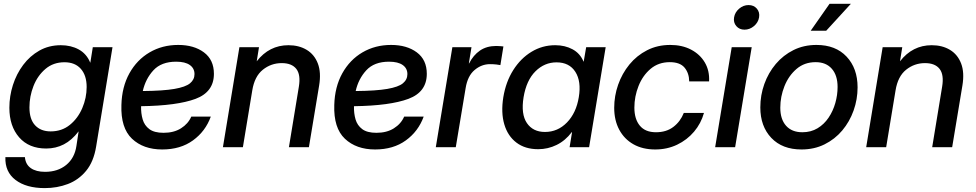

<svg xmlns="http://www.w3.org/2000/svg" viewBox="-20 -759 5030 990"><path d="M210.9 210.9Q115.2 210.9 60.1 168.9Q4.9 127 7.8 51.3H108.4Q111.8 88.9 138.9 107.9Q166 127 212.4 127Q277.8 127 321.3 91.6Q364.7 56.2 374 -6.3L385.3 -81.1H384.8Q350.6 -36.1 309.1 -14.6Q267.6 6.8 218.3 6.8Q128.9 6.8 78.6 -51Q28.3 -108.9 28.3 -203.1Q28.3 -263.2 46.6 -320.6Q64.9 -377.9 99.6 -424.3Q134.3 -470.7 183.3 -498.3Q232.4 -525.9 293.5 -525.9Q346.2 -525.9 386.2 -503.9Q426.3 -481.9 445.3 -436H445.8L458.5 -515.6H560.1L475.6 -2.9Q462.9 74.7 424.1 121.8Q385.3 168.9 329.8 189.9Q274.4 210.9 210.9 210.9ZM241.2 -81.5Q298.8 -81.5 340.3 -115.2Q381.8 -148.9 404.3 -201.7Q426.8 -254.4 426.8 -310.5Q426.8 -370.1 396.7 -404.1Q366.7 -438 312.5 -438Q254.9 -438 214.4 -403.6Q173.8 -369.1 152.8 -315.7Q131.8 -262.2 131.8 -205.1Q131.8 -144 161.1 -112.8Q190.4 -81.5 241.2 -81.5Z M816.4 11.7Q719.2 11.7 660.6 -43.7Q602.1 -99.1 606 -217.3Q608.4 -311 647.2 -380.9Q686 -450.7 751.5 -489Q816.9 -527.3 898.9 -527.3Q980 -527.3 1031.5 -489Q1083 -450.7 1083 -378.4Q1083 -284.7 988.3 -249.3Q893.6 -213.9 707.5 -211.4Q706.5 -174.8 715.6 -143.6Q724.6 -112.3 750 -93.3Q775.4 -74.2 823.2 -74.2Q876.5 -74.2 913.3 -97.4Q950.2 -120.6 966.3 -157.7H1066.9Q1039.6 -82 975.1 -35.2Q910.6 11.7 816.4 11.7ZM716.3 -289.6Q821.3 -290.5 879.2 -300.5Q937 -310.5 960 -329.6Q982.9 -348.6 982.9 -377Q982.9 -406.7 958.7 -423.8Q934.6 -440.9 888.2 -440.9Q812 -440.9 771.2 -396.7Q730.5 -352.5 716.3 -289.6Z M1280.8 -293 1232.4 0H1129.4L1214.4 -515.6H1315.4L1303.7 -442.9Q1368.2 -525.9 1467.3 -525.9Q1521.5 -525.9 1561.3 -502Q1601.1 -478 1618.9 -431.6Q1636.7 -385.3 1625.5 -317.9L1572.8 0H1469.7L1521 -312Q1531.2 -374 1507.8 -403.8Q1484.4 -433.6 1432.6 -433.6Q1377.9 -433.6 1335.2 -399.4Q1292.5 -365.2 1280.8 -293Z M1914.1 11.7Q1816.9 11.7 1758.3 -43.7Q1699.7 -99.1 1703.6 -217.3Q1706.1 -311 1744.9 -380.9Q1783.7 -450.7 1849.1 -489Q1914.6 -527.3 1996.6 -527.3Q2077.6 -527.3 2129.2 -489Q2180.7 -450.7 2180.7 -378.4Q2180.7 -284.7 2085.9 -249.3Q1991.2 -213.9 1805.2 -211.4Q1804.2 -174.8 1813.2 -143.6Q1822.3 -112.3 1847.7 -93.3Q1873 -74.2 1920.9 -74.2Q1974.1 -74.2 2011 -97.4Q2047.9 -120.6 2064 -157.7H2164.6Q2137.2 -82 2072.8 -35.2Q2008.3 11.7 1914.1 11.7ZM1814 -289.6Q1918.9 -290.5 1976.8 -300.5Q2034.7 -310.5 2057.6 -329.6Q2080.6 -348.6 2080.6 -377Q2080.6 -406.7 2056.4 -423.8Q2032.2 -440.9 1985.8 -440.9Q1909.7 -440.9 1868.9 -396.7Q1828.1 -352.5 1814 -289.6Z M2227.1 0 2312.5 -515.6H2411.1L2397.5 -432.1H2398.9Q2420.4 -474.6 2454.8 -498.3Q2489.3 -522 2538.6 -522Q2550.3 -522 2560.1 -521Q2569.8 -520 2575.7 -519.5L2560.1 -423.3Q2554.2 -424.8 2539.3 -426.5Q2524.4 -428.2 2506.3 -428.2Q2462.9 -428.2 2427 -397.9Q2391.1 -367.7 2380.9 -304.7L2330.1 0Z M2754.9 10.3Q2687.5 10.3 2642.8 -23.7Q2598.1 -57.6 2580.3 -117.9Q2562.5 -178.2 2575.2 -257.8Q2588.4 -337.4 2626.5 -397.7Q2664.6 -458 2720.5 -491.9Q2776.4 -525.9 2842.8 -525.9Q2893.1 -525.9 2932.1 -504.9Q2971.2 -483.9 2988.8 -441.4H2989.7L3002.4 -515.6H3103L3017.6 0H2917L2929.7 -77.6H2928.2Q2895 -33.7 2850.1 -11.7Q2805.2 10.3 2754.9 10.3ZM2790 -78.6Q2856 -78.6 2903.6 -127.7Q2951.2 -176.8 2964.4 -257.8Q2978 -339.4 2946.8 -388.4Q2915.5 -437.5 2849.6 -437.5Q2787.6 -437.5 2741 -391.4Q2694.3 -345.2 2679.7 -257.8Q2665.5 -170.4 2696.8 -124.5Q2728 -78.6 2790 -78.6Z M3358.4 11.7Q3293.5 11.7 3246.1 -15.1Q3198.7 -42 3172.9 -90.3Q3147 -138.7 3147 -203.1Q3147 -264.2 3167.2 -322Q3187.5 -379.9 3225.3 -426.3Q3263.2 -472.7 3316.7 -500Q3370.1 -527.3 3436 -527.3Q3497.1 -527.3 3543.2 -503.2Q3589.4 -479 3614.3 -436.8Q3639.2 -394.5 3636.2 -339.4H3533.7Q3533.2 -381.8 3509.8 -410.2Q3486.3 -438.5 3433.6 -438.5Q3375.5 -438.5 3334.7 -404.1Q3293.9 -369.6 3272.5 -315.7Q3251 -261.7 3251 -204.1Q3251 -145 3279.1 -111.1Q3307.1 -77.1 3362.3 -77.1Q3416 -77.1 3452.1 -104.7Q3488.3 -132.3 3505.9 -176.8H3609.9Q3594.7 -122.6 3558.8 -80.1Q3522.9 -37.6 3471.4 -12.9Q3419.9 11.7 3358.4 11.7Z M3667.5 0 3752.9 -515.6H3856L3770.5 0ZM3818.8 -606Q3792.5 -606 3776.6 -624.5Q3760.7 -643.1 3765.1 -669.4Q3769.5 -695.8 3791.3 -714.4Q3813 -732.9 3839.8 -732.9Q3866.7 -732.9 3882.6 -714.4Q3898.4 -695.8 3894 -669.4Q3889.6 -643.1 3867.7 -624.5Q3845.7 -606 3818.8 -606Z M4112.8 11.7Q4013.7 11.7 3957 -48.1Q3900.4 -107.9 3900.4 -205.1Q3900.4 -268.1 3921.1 -325.9Q3941.9 -383.8 3980.2 -429.2Q4018.6 -474.6 4071.8 -501Q4125 -527.3 4189.9 -527.3Q4288.6 -527.3 4345.2 -467Q4401.9 -406.7 4401.9 -308.6Q4401.9 -246.6 4381.3 -189Q4360.8 -131.3 4322.8 -86.2Q4284.7 -41 4231.4 -14.6Q4178.2 11.7 4112.8 11.7ZM4117.2 -77.1Q4161.6 -77.1 4195.6 -97.7Q4229.5 -118.2 4252.4 -152.3Q4275.4 -186.5 4287.1 -227.8Q4298.8 -269 4298.8 -310.5Q4298.8 -370.6 4269 -404.5Q4239.3 -438.5 4185.5 -438.5Q4127.9 -438.5 4087.2 -403.6Q4046.4 -368.7 4024.9 -314.7Q4003.4 -260.7 4003.4 -203.6Q4003.4 -144 4033.2 -110.6Q4063 -77.1 4117.2 -77.1ZM4160.2 -600.6 4257.3 -739.3H4367.2L4240.2 -600.6Z M4597.7 -293 4549.3 0H4446.3L4531.2 -515.6H4632.3L4620.6 -442.9Q4685.1 -525.9 4784.2 -525.9Q4838.4 -525.9 4878.2 -502Q4918 -478 4935.8 -431.6Q4953.6 -385.3 4942.4 -317.9L4889.6 0H4786.6L4837.9 -312Q4848.1 -374 4824.7 -403.8Q4801.3 -433.6 4749.5 -433.6Q4694.8 -433.6 4652.1 -399.4Q4609.4 -365.2 4597.7 -293Z"/></svg>

Font: Inter Display Medium
Style: Italic
Weight: 500
Italic angle: -9.39999°
Designer: Rasmus Andersson
Foundry: rsms
Version: Version 4.000;git-a52131595